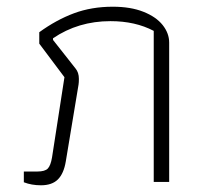

<svg xmlns="http://www.w3.org/2000/svg" viewBox="-20 -542 608 572"><path d="M51 1V-31H91Q114 -31 122.5 -40Q131 -49 135 -73L172 -312L97 -412V-446Q148 -483 200.5 -502.5Q253 -522 316 -522Q369 -522 407 -507Q445 -492 464.5 -467.5Q484 -443 484 -415V0H438V-450Q383 -479 309 -479Q213 -479 138 -428V-423L205 -338Q215 -326 215 -307Q215 -296 214 -290L176 -61Q170 -25 152.5 -7.5Q135 10 102 10Q74 10 51 1Z"/></svg>

Font: Athiti Light
Style: Regular
Weight: 300
Designer: CadsonDemak Team
Foundry: CadsonDemak
Version: Version 1.033